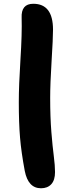

<svg xmlns="http://www.w3.org/2000/svg" viewBox="-20 -838 389 1022"><path d="M198.2 164.1Q129.9 164.1 111.8 71.8Q93.3 -27.3 86.7 -105.2Q80.1 -183.1 80.1 -293.9Q80.1 -383.3 88.9 -521.7Q97.7 -660.2 95.2 -743.2Q91.8 -817.9 157.2 -817.9Q262.2 -817.9 262.2 -680.2Q262.2 -633.8 254.6 -513.2Q247.1 -392.6 247.1 -316.9Q247.1 -214.4 253.4 -135.7Q259.8 -57.1 266.4 -6.6Q272.9 43.9 272.9 78.1Q272.9 120.6 253.2 142.3Q233.4 164.1 198.2 164.1Z"/></svg>

Font: Shantell Sans Normal
Style: Regular
Weight: 800
Designer: Stephen Nixon, Anya Danilova, Shantell Martin
Foundry: Arrow Type
Version: Version 1.006;[559af2be0]